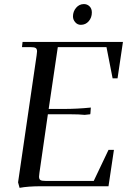

<svg xmlns="http://www.w3.org/2000/svg" viewBox="-20 -906 626 934"><path d="M67.9 -19 158.2 -637.2Q160.2 -650.9 160.2 -655.8Q160.2 -668.5 153.3 -672.6Q146.5 -676.8 127.9 -676.8H86.9L89.8 -702.1H578.1L551.8 -524.9H527.8L498 -676.8H261.2L216.8 -376H288.1Q355.5 -376 421.9 -382.8L419.9 -355L418.9 -350.1L392.1 -347.2Q365.2 -350.1 321.8 -350.1H212.9L171.9 -65.9Q169.9 -52.2 169.9 -46.9Q169.9 -34.2 176.8 -30Q183.6 -25.9 202.1 -25.9H436L507.8 -176.8H534.2L507.8 0H181.2Q116.2 0 75.2 7.8ZM335 -826.2Q335 -850.1 350.3 -868.2Q365.7 -886.2 388.2 -886.2Q404.3 -886.2 415.5 -875.2Q426.8 -864.3 426.8 -845.2Q426.8 -820.3 411.6 -802.7Q396.5 -785.2 373 -785.2Q356.9 -785.2 345.9 -797.9Q335 -810.5 335 -826.2Z"/></svg>

Font: Dihjauti
Style: Bold Italic
Weight: 700
Italic angle: -9°
Designer: T. Christopher White
Version: Version 3.0.0